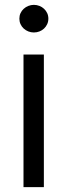

<svg xmlns="http://www.w3.org/2000/svg" viewBox="-20 -770 277 790"><path d="M76.7 0V-545.5H160.5V0ZM59.7 -693.2Q59.7 -705.6 64.5 -715.9Q69.2 -726.2 77.6 -733.8Q85.9 -741.5 96.8 -745.7Q107.6 -750 119.3 -750Q131.4 -750 142.2 -745.7Q153.1 -741.5 161.2 -733.8Q169.4 -726.2 174.2 -715.9Q179 -705.6 179 -693.2Q179 -681.1 174.2 -670.6Q169.4 -660.2 161.2 -652.5Q153.1 -644.9 142.2 -640.6Q131.4 -636.4 119.3 -636.4Q107.6 -636.4 96.8 -640.6Q85.9 -644.9 77.6 -652.5Q69.2 -660.2 64.5 -670.6Q59.7 -681.1 59.7 -693.2Z"/></svg>

Font: Inter P
Style: Regular
Weight: 400
Designer: Rasmus Andersson
Foundry: rsms
Version: Version 3.018;git-588b23468